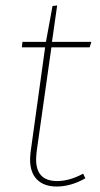

<svg xmlns="http://www.w3.org/2000/svg" viewBox="-20 -672 364 702"><path d="M114 -118Q112 -98 112 -89Q112 -10 189 -10Q234 -10 284 -37L292 -20Q239 10 187 10Q141 10 115.5 -15.5Q90 -41 90 -89Q90 -97 92 -117L145 -499H60L62 -519H148L172 -650L189 -652L170 -519H314L308 -499H168Z"/></svg>

Font: Fira Sans Thin
Style: Italic
Weight: 250
Italic angle: -8°
Designer: Carrois Corporate & Edenspiekermann AG
Foundry: Carrois Corporate GbR & Edenspiekermann AG
Version: Version 4.203